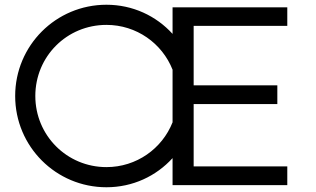

<svg xmlns="http://www.w3.org/2000/svg" viewBox="-20 -781 1335 810"><path d="M1192 -672V-750H708V-638C639 -714 540 -761 429 -761C216 -761 44 -589 44 -376C44 -163 216 9 429 9C540 9 639 -38 708 -114V0H1192V-79H797V-342H1150V-421H797V-672ZM429 -76C262 -76 129 -210 129 -376C129 -543 262 -676 429 -676C556 -676 664 -598 708 -487V-265C664 -154 556 -76 429 -76Z"/></svg>

Font: Oakes
Style: Regular
Weight: 400
Designer: Samuel Oakes
Foundry: Samuel Oakes
Version: Version 1.003;PS 001.003;hotconv 1.0.88;makeotf.lib2.5.64775